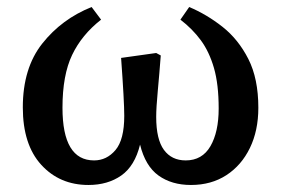

<svg xmlns="http://www.w3.org/2000/svg" viewBox="-20 -513 801 547"><path d="M232 14Q150 14 97.5 -43.5Q45 -101 45 -207Q45 -319 100.5 -389Q156 -459 241 -493L268 -457Q213 -414 185.5 -356.5Q158 -299 158 -206Q158 -56 248 -56Q284 -56 309 -85.5Q334 -115 334 -183Q334 -224 325 -348L425 -362L438 -355Q434 -302 429.5 -254Q425 -206 425 -180Q425 -116 447 -86Q469 -56 509 -56Q556 -56 579.5 -96.5Q603 -137 603 -204Q603 -273 589.5 -319.5Q576 -366 552 -398.5Q528 -431 494 -457L519 -493Q569 -472 614 -436.5Q659 -401 687.5 -345Q716 -289 716 -206Q716 -141 692 -91.5Q668 -42 625 -14Q582 14 524 14Q469 14 431.5 -13Q394 -40 379 -101Q364 -40 325.5 -13Q287 14 232 14Z"/></svg>

Font: Source Serif 4 Semibold
Style: Regular
Weight: 600
Designer: Frank Grießhammer
Foundry: Adobe
Version: Version 4.005;hotconv 1.1.0;makeotfexe 2.6.0